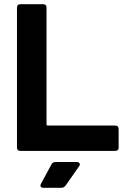

<svg xmlns="http://www.w3.org/2000/svg" viewBox="-20 -720 612 916"><path d="M61 -17V-683Q61 -700 78 -700H185Q202 -700 202 -683V-127Q202 -121 208 -121H529Q546 -121 546 -104V-17Q546 0 529 0H78Q61 0 61 -17ZM173 165Q173 160 176 156L225 65Q231 53 245 53H346Q353 53 357 56Q361 59 361 64Q361 69 357 74L293 165Q285 176 272 176H188Q173 176 173 165Z"/></svg>

Font: Barlow
Style: Bold
Weight: 700
Designer: Jeremy Tribby
Foundry: Jeremy Tribby
Version: Version 1.101 August 23, 2024